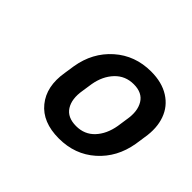

<svg xmlns="http://www.w3.org/2000/svg" viewBox="-97 -857 654 654"><g transform="rotate(45 230.5 -530.0)"><path d="M99.4 -509.9 105.1 -547.9Q117.9 -625 172.4 -673.3Q226.9 -721.6 304.3 -721.6Q356.2 -721.6 391.7 -699.2Q427.2 -676.8 441.2 -637.6Q455.3 -598.4 446.7 -547.9L441.1 -509.9Q427.9 -433.2 374.1 -385.5Q320.3 -337.7 242.9 -337.7Q164.1 -337.7 125.4 -385.5Q86.6 -433.2 99.4 -509.9ZM191.1 -547.9 185.4 -509.9Q177.6 -464.5 195.1 -436.8Q212.7 -409.1 254.6 -409.1Q295.1 -409.1 321 -436.8Q346.9 -464.5 354.8 -509.9L360.4 -547.9Q368.3 -592.7 351.2 -620.9Q334.2 -649.1 293 -649.1Q252.5 -649.1 225.7 -620.9Q198.9 -592.7 191.1 -547.9Z"/></g></svg>

Font: Karasuma Gothic
Style: Medium Italic
Weight: 500
Italic angle: 9.39998°
Designer: Rasmus Andersson / Ryoko Nishizuka
Foundry: Genbu
Version: Version 1.00